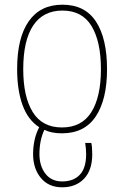

<svg xmlns="http://www.w3.org/2000/svg" viewBox="-20 -558 529 818"><path d="M121 99Q121 34 147 -16Q99 -47 76 -110.5Q53 -174 53 -264Q53 -397 102.5 -467.5Q152 -538 246 -538Q342 -538 389 -466Q436 -394 436 -263Q436 -134 388 -62Q340 10 244 10Q199 10 169 -5Q148 40 148 98Q148 149 173.5 182Q199 215 245 215Q293 215 320 186.5Q347 158 347 99Q347 77 343 51H369Q373 68 373 99Q373 167 338 203.5Q303 240 245 240Q187 240 154 200Q121 160 121 99ZM410 -263Q410 -381 370 -447Q330 -513 246 -513Q164 -513 121.5 -449.5Q79 -386 79 -263Q79 -146 119.5 -80.5Q160 -15 244 -15Q328 -15 369 -80Q410 -145 410 -263Z"/></svg>

Font: Noto Sans Georgian Thin Narrow
Style: Regular
Weight: 250
Width: 4
Designer: Monotype Design team
Foundry: Monotype Imaging Inc.
Version: Version 1.000